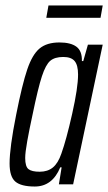

<svg xmlns="http://www.w3.org/2000/svg" viewBox="-20 -673 395 701"><path d="M15 -76Q15 -134 39 -254Q61 -365 79.5 -419.5Q98 -474 124.5 -496Q151 -518 197 -518Q238 -518 259 -502.5Q280 -487 279 -450H284L301 -510H355L247 0H195L205 -62H200Q171 8 107 8Q57 8 36 -10Q15 -28 15 -76ZM204 -112Q222 -162 243.5 -257.5Q265 -353 265 -401Q265 -435 252.5 -450Q240 -465 211 -465Q180 -465 163.5 -451Q147 -437 133 -394.5Q119 -352 99 -255Q87 -200 79.5 -158Q72 -116 72 -96Q72 -65 84 -55.5Q96 -46 125 -46Q154 -46 173 -61.5Q192 -77 204 -112ZM149 -608 157 -653H355L347 -608Z"/></svg>

Font: Saira Ultra Condensed
Style: Italic
Weight: 400
Width: 1
Italic angle: -12°
Designer: Hector Gatti with collaboration of the Omnibus-Type team
Foundry: Omnibus-Type
Version: Version 1.001; ttfautohint (v1.8)